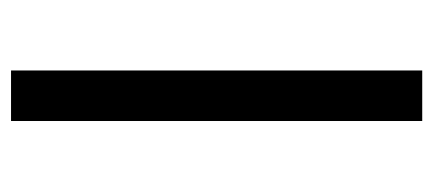

<svg xmlns="http://www.w3.org/2000/svg" viewBox="-230 -524 755 334"><g transform="rotate(-90 147.0 -357.5)"><path d="M190.9 -715.3V0H103V-715.3Z"/></g></svg>

Font: Inter 16pt
Style: Bold
Weight: 700
Version: Version 4.001;git-66647c0bb